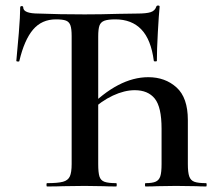

<svg xmlns="http://www.w3.org/2000/svg" viewBox="-20 -674 776 694"><path d="M150 -12Q189 -12 207.5 -17Q226 -22 232.5 -36.5Q239 -51 239 -81V-544Q239 -570 234.5 -582.5Q230 -595 218.5 -599.5Q207 -604 182 -604Q131 -604 99.5 -567Q68 -530 50 -454Q50 -451 44.5 -451.5Q39 -452 39 -454Q43 -493 48 -554.5Q53 -616 53 -647Q53 -652 58.5 -652Q64 -652 64 -647Q64 -625 120 -625Q194 -622 286 -622Q344 -622 410 -624L476 -625Q509 -625 524.5 -630Q540 -635 545 -650Q546 -654 551.5 -654Q557 -654 557 -650Q554 -620 550.5 -556.5Q547 -493 547 -454Q547 -452 541.5 -452Q536 -452 536 -454Q526 -531 491 -567.5Q456 -604 397 -604Q370 -604 357 -599Q344 -594 339.5 -581.5Q335 -569 335 -542V-81Q335 -50 339.5 -36Q344 -22 357.5 -17Q371 -12 400 -12Q402 -12 402 -6Q402 0 400 0Q371 0 354 -1L286 -2L208 -1Q187 0 150 0Q148 0 148 -6Q148 -12 150 -12ZM506 -12Q531 -12 543 -17.5Q555 -23 559.5 -37Q564 -51 564 -81V-209Q564 -287 539.5 -317.5Q515 -348 467 -348Q430 -348 388 -328.5Q346 -309 306 -271L296 -280Q408 -395 516 -395Q577 -395 618 -358Q659 -321 659 -240V-81Q659 -51 664 -36.5Q669 -22 682.5 -17Q696 -12 725 -12Q727 -12 727 -6Q727 0 725 0Q704 0 690 -1L616 -2L548 -1Q532 0 506 0Q504 0 504 -6Q504 -12 506 -12Z"/></svg>

Font: Cormorant Infant SemiBold
Style: Regular
Weight: 600
Designer: Christian Thalmann (Catharsis Fonts)
Foundry: Catharsis Fonts
Version: Version 4.000